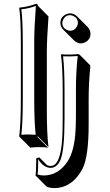

<svg xmlns="http://www.w3.org/2000/svg" viewBox="-20 -718 581 1011"><path d="M297.9 -597.2Q297.9 -627.4 326.7 -642.1Q337.9 -647.5 349.1 -647.9Q369.6 -647 384.8 -632.8L441.4 -576.2Q456.1 -560.1 456.5 -540.5Q456.5 -510.3 428.2 -495.1Q417 -489.7 405.8 -489.3Q385.3 -490.2 370.1 -504.9L313.5 -561.5Q298.3 -577.6 297.9 -597.2ZM446.8 -194.3V-63.5Q446.8 103 416 167.5Q409.7 180.2 402.3 191.4Q349.6 271.5 267.6 272.5Q239.3 272 224.6 263.7L168 207L167 204.1Q170.9 188 170.9 115.2L187 110.8L228.5 152.3Q237.8 155.8 247.1 155.8Q299.8 155.8 308.1 3.9Q310.1 -35.6 310.1 -96.2V-234.9Q310.1 -367.7 300.8 -429.2L303.2 -432.1Q346.2 -428.7 390.1 -433.1Q396 -432.6 397.5 -431.6L454.1 -375Q455.6 -372.1 455.6 -366.2Q446.8 -280.8 446.8 -194.3ZM89.8 -200.2V-481.9Q89.8 -625 81.1 -674.8L83 -678.2Q128.9 -682.1 169.9 -698.2Q174.3 -697.8 176.8 -695.8Q178.7 -692.4 179.2 -688L235.4 -631.3Q226.6 -509.3 226.6 -443.4V-143.6Q226.6 -8.8 235.4 56.6L179.2 0L176.8 2.9L233.4 59.6Q215.3 56.6 186.5 56.6Q157.7 56.6 139.6 59.6L83 2.9L81.1 0Q89.8 -64.9 89.8 -200.2ZM100.1 -200.2Q100.1 -72.3 92.3 -8.3Q111.8 -10.3 129.9 -9.8Q148.9 -9.8 168 -8.3Q160.2 -73.7 160.2 -200.2V-500Q160.2 -568.4 168.9 -687Q131.3 -672.9 92.3 -668.9Q100.1 -615.2 100.1 -481.9ZM379.9 -251Q379.9 -339.4 389.2 -422.9Q353.5 -419.9 312 -421.4Q319.8 -356.9 319.8 -234.9V-96.2Q319.8 74.2 297.9 125.5Q279.3 165 247.1 166Q209 165 181.2 120.6Q181.2 181.2 177.7 200.7Q191.9 205.6 210.9 206.1Q289.1 205.1 337.4 129.4Q372.1 75.2 377.9 -32.7Q379.9 -70.8 379.9 -120.1ZM308.1 -597.2Q308.1 -571.8 332.5 -560.1Q341.3 -556.2 349.1 -556.2Q374.5 -556.2 386.2 -580.6Q390.1 -589.4 390.1 -597.2Q390.1 -622.6 365.2 -634.3Q356.4 -638.2 349.1 -638.2Q323.7 -638.2 312 -613.3Q308.1 -605 308.1 -597.2Z"/></svg>

Font: Linux Biolinum Shadow O
Style: Regular
Weight: 400
Designer: Philipp H. Poll
Foundry: Philipp H. Poll
Version: Version 1.0.4